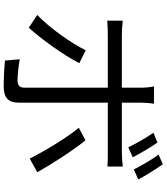

<svg xmlns="http://www.w3.org/2000/svg" viewBox="49 -908 902 1040"><g transform="rotate(90 500.0 -388.0)"><path d="M740 -400 672 -364C725 -301 800 -176 839 -98L913 -139C873 -211 793 -336 740 -400ZM322 -367 252 -401C213 -320 127 -201 61 -139L130 -93C186 -154 280 -281 322 -367ZM752 -790 699 -768C726 -730 758 -673 778 -632L832 -656C811 -697 777 -755 752 -790ZM870 -819 817 -796C845 -759 876 -705 898 -662L952 -686C933 -723 896 -782 870 -819ZM542 -771H448C452 -756 455 -722 455 -700V-597H177C145 -597 120 -599 92 -602V-518C119 -520 147 -521 177 -521H455V-70C455 -44 443 -32 416 -32C390 -32 344 -36 301 -44L308 36C348 40 408 43 450 43C510 43 536 16 536 -37V-521H801C825 -521 855 -521 882 -519V-602C857 -599 824 -597 800 -597H536V-699C536 -721 539 -757 542 -771Z"/></g></svg>

Font: Microsoft YaHei
Style: Regular
Weight: 400
Designer: Ryoko NISHIZUKA 西塚涼子 (kana, bopomofo & ideographs); Paul D. Hunt (Latin, Greek & Cyrillic); Sandoll Communications 산돌커뮤니
Foundry: Adobe
Version: Version 2.001;hotconv 1.0.111;makeotfexe 2.5.65597